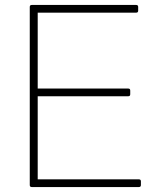

<svg xmlns="http://www.w3.org/2000/svg" viewBox="-20 -754 628 774"><path d="M108 0Q100 0 100 -8V-726Q100 -734 108 -734H529Q537 -734 537 -726V-711Q537 -703 529 -703H132V-397H497Q505 -397 505 -389V-374Q505 -366 497 -366H132V-31H540Q548 -31 548 -23V-8Q548 0 540 0Z"/></svg>

Font: LINE Seed Sans Thin
Style: Regular
Weight: 250
Designer: LINE VX Design & Dalton Maag Ltd & Sandoll Inc
Foundry: Dalton Maag Ltd
Version: Version 1.003